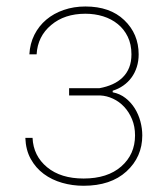

<svg xmlns="http://www.w3.org/2000/svg" viewBox="-20 -573 524 604"><path d="M59.7 -139.2H82.4Q84.9 -82.7 128.2 -46.9Q171.2 -11.4 242.9 -11.4Q318.2 -11.4 361.5 -49.4Q404.8 -87.4 404.8 -147Q404.8 -175.1 395.4 -197.8Q386 -220.5 370.7 -236.9Q355.5 -253.2 335.8 -262.4Q316.1 -271.7 295.5 -272.7H197.4V-295.5H292.6Q315.7 -299.7 334.2 -308.1Q352.6 -316.4 365.9 -329.5Q379.3 -342.7 386.4 -360.6Q393.5 -378.6 393.5 -402Q393.5 -433.6 381.9 -457.4Q370.4 -481.2 350.5 -497.3Q330.6 -513.5 304.3 -521.7Q278.1 -529.8 248.6 -529.8Q182.9 -529.8 141 -494.3Q98.4 -458.8 95.2 -402H72.4Q74.2 -435.7 88.2 -463.6Q102.3 -491.5 125.7 -511.2Q149.1 -530.9 180.6 -541.7Q212 -552.6 248.6 -552.6Q326 -552.6 370.7 -509.9Q416.2 -466.6 416.2 -402Q416.2 -380.7 410.3 -362.2Q404.5 -343.8 393.8 -329.2Q383.2 -314.6 368.1 -304Q353 -293.3 334.5 -287.6V-282.7Q357.6 -278.1 375 -264.4Q392.4 -250.7 404.1 -231.9Q415.8 -213.1 421.7 -190.9Q427.6 -168.7 427.6 -147Q427.6 -79.2 377.8 -33.7Q328.5 11.4 242.9 11.4Q207.7 11.4 175.4 2.1Q143.1 -7.1 117.7 -25.9Q92.3 -44.7 76.7 -73Q61.1 -101.2 59.7 -139.2Z"/></svg>

Font: Inter P Thin
Style: Regular
Weight: 100
Designer: Rasmus Andersson
Foundry: rsms
Version: Version 3.018;git-588b23468